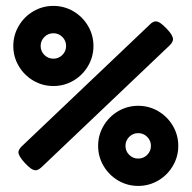

<svg xmlns="http://www.w3.org/2000/svg" viewBox="-20 -610 640 641"><path d="M292 -456.5Q292 -420.4 273.9 -389.6Q255.9 -358.9 225.1 -340.8Q194.3 -322.8 158.2 -322.8Q122.1 -322.8 91.3 -340.8Q60.5 -358.9 42.5 -389.6Q24.4 -420.4 24.4 -456.5Q24.4 -492.7 42.5 -523.4Q60.5 -554.2 91.3 -572.3Q122.1 -590.3 158.2 -590.3Q194.3 -590.3 225.1 -572.3Q255.9 -554.2 273.9 -523.4Q292 -492.7 292 -456.5ZM500 -538.6Q506.8 -538.6 515.4 -533Q523.9 -527.3 536.1 -514.6Q557.6 -492.7 557.6 -479Q557.6 -469.7 546.9 -459L118.7 -51.8Q107.4 -41.5 99.1 -41.5Q92.3 -41.5 83.7 -47.1Q75.2 -52.7 63.5 -65.4Q41.5 -88.9 41.5 -102.1Q41.5 -110.4 52.7 -121.6L481 -528.8Q490.7 -538.6 500 -538.6ZM115.7 -456.5Q115.7 -439 128.2 -426.5Q140.6 -414.1 158.2 -414.1Q175.8 -414.1 188.2 -426.5Q200.7 -439 200.7 -456.5Q200.7 -474.1 188.2 -486.6Q175.8 -499 158.2 -499Q140.6 -499 128.2 -486.6Q115.7 -474.1 115.7 -456.5ZM575.2 -123Q575.2 -86.9 557.1 -56.2Q539.1 -25.4 508.3 -7.3Q477.5 10.7 441.4 10.7Q405.3 10.7 374.5 -7.3Q343.8 -25.4 325.7 -56.2Q307.6 -86.9 307.6 -123Q307.6 -159.2 325.7 -189.9Q343.8 -220.7 374.5 -238.8Q405.3 -256.8 441.4 -256.8Q477.5 -256.8 508.3 -238.8Q539.1 -220.7 557.1 -189.9Q575.2 -159.2 575.2 -123ZM398.9 -123Q398.9 -105.5 411.4 -93Q423.8 -80.6 441.4 -80.6Q459 -80.6 471.4 -93Q483.9 -105.5 483.9 -123Q483.9 -140.6 471.4 -153.1Q459 -165.5 441.4 -165.5Q423.8 -165.5 411.4 -153.1Q398.9 -140.6 398.9 -123Z"/></svg>

Font: Courier Prime Sans
Style: Bold
Weight: 700
Designer: Alan Dague-Greene
Foundry: Quote-Unquote Apps
Version: Version 3.020